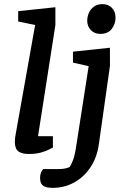

<svg xmlns="http://www.w3.org/2000/svg" viewBox="-20 -739 600 929"><path d="M121 6Q93 6 77.5 -1.5Q62 -9 57 -22Q52 -35 52 -49Q52 -63 53.5 -75.5Q55 -88 57 -96L150 -618L68 -635V-685L248 -704V-618L164 -80H236V-25Q233 -24 218 -16Q203 -8 178.5 -1Q154 6 121 6ZM235 170Q203 170 188.5 159.5Q174 149 174 123Q174 103 181 91Q188 79 189 79H265Q286 79 300.5 75Q315 71 318 68Q323 60 332 39Q341 18 348 -27L409 -419L333 -436V-489L512 -508V-420L458 -39Q449 23 418 70Q387 117 339.5 143.5Q292 170 235 170ZM465 -575Q437 -575 419.5 -593.5Q402 -612 402 -639Q402 -658 410 -676.5Q418 -695 434.5 -707Q451 -719 476 -719Q503 -719 521 -701.5Q539 -684 539 -653Q539 -624 521 -599.5Q503 -575 465 -575Z"/></svg>

Font: Faustina Light SemiBold
Style: Italic
Weight: 600
Italic angle: -8°
Version: Version 1.200